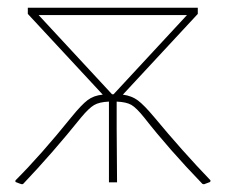

<svg xmlns="http://www.w3.org/2000/svg" viewBox="-20 -472 585 497"><path d="M37 5Q35 5 20 -1V-5Q86 -71 165 -169Q191 -201 207 -213Q223 -225 246 -227L52 -436V-452H492V-436L298 -227Q321 -224 337 -212Q353 -200 379 -169Q452 -81 525 -5L524 -1Q522 0 508 5L504 4Q418 -85 353 -168Q333 -193 320 -200.5Q307 -208 282 -209V-139L283 0H262V-209Q237 -208 223.5 -200Q210 -192 190 -168Q117 -77 40 4ZM80 -433 270 -228H272H274L464 -433Z"/></svg>

Font: Alegreya Sans Thin
Style: Regular
Weight: 100
Designer: Juan Pablo del Peral
Foundry: Huerta Tipografica
Version: Version 2.007